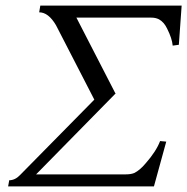

<svg xmlns="http://www.w3.org/2000/svg" viewBox="-20 -666 669 686"><path d="M629 -646 619 -506 597 -503Q595 -528 577 -564Q566 -587 548 -597Q536 -603 521 -603H253L393 -331L391 -330L109 -43H430Q448 -43 460 -48Q480 -58 500 -82Q538 -125 552 -162L574 -160L530 0H9L13 -22Q34 -22 52 -41L317 -310L180 -576Q153 -622 120 -622L124 -646Z"/></svg>

Font: Linux Libertine O
Style: Italic
Weight: 400
Italic angle: -12°
Designer: Philipp H. Poll
Foundry: Philipp H. Poll
Version: Version 5.1.6